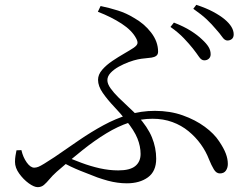

<svg xmlns="http://www.w3.org/2000/svg" viewBox="-20 -768 1040 800"><path d="M783.9 -565.6Q768.5 -585 746.2 -608.5Q723.9 -632 690.3 -655.8L704.6 -673.9Q746.4 -657.6 774.6 -639.8Q802.9 -622 821.6 -603.9Q840.4 -586.7 849 -572.4Q857.7 -558.1 857.7 -541.8Q857.7 -530.3 850 -523.3Q842.4 -516.4 830.5 -516.6Q819.1 -516.8 809.3 -531.1Q799.6 -545.4 783.9 -565.6ZM878.9 -647.3Q862.9 -666.6 841.8 -686.7Q820.6 -706.8 785.4 -731.4L797.9 -747.9Q839.1 -734.4 868 -718.9Q896.9 -703.4 915.7 -687.8Q953.7 -656 953.7 -625Q953.7 -611.7 946 -605.5Q938.4 -599.2 927.5 -599.2Q916.3 -599.2 906.2 -613.7Q896.1 -628.3 878.9 -647.3ZM387.8 -719 399.1 -742.9Q437 -735 471.7 -724Q506.5 -713 537.7 -693.8Q580.8 -670 609.7 -632.3Q638.7 -594.7 638.7 -552.7Q638.7 -541.2 631.2 -535.5Q623.7 -529.8 611.5 -528Q599.3 -526.1 584.3 -524.9Q569.3 -523.7 554.5 -520.6Q538.6 -517.4 517.2 -509.6Q495.8 -501.7 475.1 -490.3Q454.4 -478.8 440.9 -464.5Q427.4 -450.1 427.4 -433.9Q427.4 -418.7 440.6 -400.1Q453.8 -381.5 474.2 -361.4Q494.6 -341.3 516.2 -321.4Q537.7 -301.6 553.6 -284.8Q595.4 -238.9 613.1 -195.6Q630.8 -152.2 630.8 -106.7Q630.8 -54.3 596.5 -29.2Q562.2 -4.2 508.3 -4.2Q489.2 -4.2 469.7 -6.9Q450.2 -9.5 429.6 -15Q409.1 -20.6 386 -28.6Q353 -41.1 313.9 -56.8Q274.8 -72.6 231.4 -96L248.4 -118Q281.7 -103.7 319.3 -89.6Q356.9 -75.5 396 -66.7Q435.2 -58 472.8 -58Q521.7 -58 543.8 -76.2Q565.8 -94.4 565.8 -126.5Q565.8 -158.5 552.5 -191.5Q539.1 -224.6 504.7 -266.9Q482.6 -295 455.4 -323.6Q428.3 -352.1 408.4 -380.6Q388.5 -409 388.5 -435.5Q388.5 -457.2 405.7 -477.2Q423 -497.2 448 -514Q473 -530.8 497.4 -544.8Q521.7 -558.8 536.7 -568.7Q550.7 -578.3 552.6 -586.7Q554.5 -595.1 547.1 -608.5Q530 -641.1 487.1 -669.2Q444.3 -697.2 387.8 -719ZM69.2 -142.5Q75.9 -112.9 91.4 -91.1Q106.9 -69.4 122.7 -69.4Q130.9 -69.4 139.8 -72.9Q148.6 -76.4 164.5 -86.2Q180.4 -96 207.4 -113.6Q259.9 -150.1 310.3 -184.4Q360.7 -218.8 411.1 -246.2Q461.5 -273.6 514.6 -289.9Q567.8 -306.1 625.6 -306.1Q689 -306.1 741.6 -287.3Q794.2 -268.6 833.4 -239.7Q872.6 -210.8 893.2 -179Q912.5 -150.4 920.9 -128Q929.3 -105.7 929.3 -84.9Q929.3 -68.8 921.2 -57.1Q913.1 -45.4 896 -45.4Q881.1 -45.4 870.9 -62.6Q860.6 -79.7 851.3 -102.9Q838.4 -136.7 816.8 -166.8Q795.2 -196.9 765.5 -221.3Q735.8 -245.7 698.3 -259.4Q660.7 -273.2 615.8 -273.2Q565.9 -273.2 518.4 -257.3Q470.8 -241.5 423.1 -212.4Q375.3 -183.4 324.3 -142.8Q273.3 -102.2 216.8 -52.8Q198.7 -36.6 186.5 -21.8Q174.4 -7.1 163.3 2.4Q152.3 11.8 137.2 11.8Q122 11.8 99.6 -4.4Q77.2 -20.7 59.9 -44.9Q42.5 -69.1 42.5 -93.4Q42.5 -106.5 44.4 -118.4Q46.2 -130.2 48.7 -141.7Z"/></svg>

Font: Source Han Serif JP VF
Style: Regular
Weight: 250
Designer: Ryoko NISHIZUKA 西塚涼子 (kana & ideographs); Frank Grießhammer (Latin, Greek & Cyrillic); Wenlong ZHANG 张文龙 (bopomofo); San
Foundry: Adobe
Version: Version 2.001;hotconv 1.1.0;makeotfexe 2.6.0